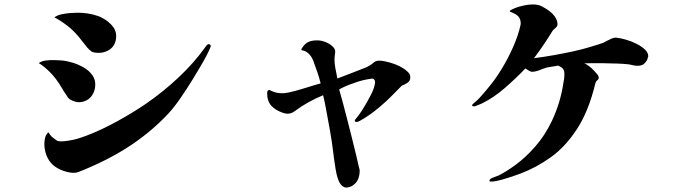

<svg xmlns="http://www.w3.org/2000/svg" viewBox="-20 -772 3040 861"><path d="M407 -387Q406 -366 395 -348Q385 -330 366 -321Q347 -312 328 -314Q317 -315 301.5 -322Q286 -329 280 -342Q276 -349 270 -357Q264 -365 259 -375Q231 -422 203.5 -449Q176 -476 154 -489Q166 -498 184.5 -500.5Q203 -503 222.5 -502.5Q242 -502 256 -501Q279 -499 305.5 -491Q332 -483 356 -469Q380 -455 394.5 -434.5Q409 -414 407 -387ZM925 -563Q925 -562 915.5 -541.5Q906 -521 891 -495Q871 -460 844 -416Q817 -372 789 -331.5Q761 -291 737 -265Q664 -186 569.5 -122.5Q475 -59 350 -8Q341 -4 331.5 -0.5Q322 3 311 3Q290 3 264 -6Q238 -15 219 -31Q198 -50 188.5 -75Q179 -100 179 -124.5Q179 -149 186 -165Q188 -169 191.5 -173.5Q195 -178 198 -178Q207 -162 218 -154Q229 -146 236 -141Q241 -138 254 -138Q268 -138 285.5 -141Q303 -144 308 -145Q337 -151 389 -172Q441 -193 504.5 -227.5Q568 -262 632 -305Q712 -360 781.5 -425.5Q851 -491 900 -560Q902 -563 906.5 -568.5Q911 -574 915 -574Q922 -574 923.5 -570.5Q925 -567 925 -563ZM501 -610Q501 -589 492 -572Q482 -554 463 -544.5Q444 -535 424 -535Q399 -535 390 -541.5Q381 -548 372 -558Q362 -570 348 -588Q316 -631 281.5 -657Q247 -683 224 -694Q235 -703 254.5 -707.5Q274 -712 294.5 -713.5Q315 -715 329 -715Q350 -715 374 -711.5Q398 -708 423 -699Q455 -686 478 -662.5Q501 -639 501 -610Z M1820 -424Q1820 -409 1806 -400Q1792 -391 1782 -388Q1760 -366 1735.5 -341Q1711 -316 1682 -292Q1660 -273 1635.5 -256Q1611 -239 1590 -228Q1589 -228 1585.5 -226.5Q1582 -225 1580 -225Q1577 -225 1574 -226Q1571 -227 1571 -231Q1571 -235 1578 -242Q1590 -256 1604 -278Q1618 -300 1629.5 -321Q1641 -342 1646 -352Q1654 -368 1658 -382.5Q1662 -397 1662 -404Q1662 -411 1657 -416Q1652 -421 1644 -419Q1623 -416 1605 -411.5Q1587 -407 1563 -398Q1550 -394 1532.5 -386.5Q1515 -379 1501 -371Q1508 -348 1517.5 -311.5Q1527 -275 1538 -233Q1549 -191 1559 -150Q1569 -109 1577 -77Q1585 -45 1588 -29Q1590 -22 1591.5 -16Q1593 -10 1593 -4Q1592 31 1573.5 50Q1555 69 1533 69Q1498 69 1485 -14Q1479 -48 1474 -91Q1469 -134 1460 -185Q1452 -226 1444.5 -269.5Q1437 -313 1429 -345Q1395 -331 1362.5 -313Q1330 -295 1301 -273Q1294 -268 1286.5 -265Q1279 -262 1269 -262Q1264 -262 1259 -263.5Q1254 -265 1249 -266Q1216 -277 1197 -297.5Q1178 -318 1178 -355Q1178 -367 1188 -369Q1195 -364 1212.5 -358.5Q1230 -353 1254 -354Q1273 -356 1302.5 -364Q1332 -372 1363.5 -382Q1395 -392 1418 -398Q1411 -426 1402.5 -450Q1394 -474 1385 -499Q1377 -520 1363 -532.5Q1349 -545 1335 -546Q1329 -548 1333 -554Q1343 -572 1358.5 -581.5Q1374 -591 1402 -591Q1422 -591 1441 -583Q1460 -575 1471 -564Q1485 -552 1483 -537Q1482 -528 1481 -521Q1480 -514 1480 -506Q1480 -484 1484.5 -463Q1489 -442 1493 -420Q1519 -430 1550.5 -442Q1582 -454 1607 -464Q1638 -475 1655 -491Q1662 -497 1668.5 -498.5Q1675 -500 1682 -500Q1690 -500 1703.5 -497.5Q1717 -495 1727 -492Q1777 -478 1805 -453Q1812 -447 1816 -441Q1820 -435 1820 -424Z M2887 -519Q2887 -517 2883 -506.5Q2879 -496 2869 -486.5Q2859 -477 2839 -477Q2827 -477 2816 -480Q2805 -483 2794 -484Q2776 -486 2746.5 -487Q2717 -488 2685.5 -488.5Q2654 -489 2630 -488.5Q2606 -488 2600 -488Q2609 -485 2621.5 -475.5Q2634 -466 2644 -455Q2652 -446 2658.5 -438.5Q2665 -431 2665 -423Q2665 -417 2658.5 -412Q2652 -407 2650 -399Q2620 -274 2567.5 -193.5Q2515 -113 2449.5 -66.5Q2384 -20 2315 6Q2294 14 2272.5 21Q2251 28 2230 34Q2222 36 2208.5 39Q2195 42 2190 42Q2183 42 2179 42Q2175 42 2175 38Q2175 33 2180.5 29.5Q2186 26 2192 24Q2198 22 2205 19Q2212 16 2216 15Q2250 -2 2293 -33.5Q2336 -65 2379.5 -114Q2423 -163 2455 -230Q2494 -313 2507 -403Q2509 -412 2510 -420.5Q2511 -429 2511 -438Q2511 -455 2505 -463Q2499 -471 2482 -478Q2470 -475 2450.5 -472.5Q2431 -470 2419 -465Q2409 -461 2394 -455.5Q2379 -450 2366 -450Q2360 -450 2352 -455Q2344 -460 2336 -465Q2294 -421 2244 -377.5Q2194 -334 2141 -308Q2137 -307 2124 -301Q2111 -295 2107 -295Q2097 -295 2097 -300Q2097 -302 2101.5 -306.5Q2106 -311 2110 -314Q2117 -319 2128.5 -331Q2140 -343 2152.5 -358Q2165 -373 2174 -384Q2201 -416 2229.5 -462.5Q2258 -509 2281 -561Q2304 -613 2314 -659Q2315 -661 2315 -664Q2315 -667 2315 -668Q2315 -685 2306 -696.5Q2297 -708 2271 -718Q2267 -719 2266 -721.5Q2265 -724 2268 -725Q2285 -736 2315 -744Q2345 -752 2371 -752Q2393 -752 2409 -744Q2417 -740 2430 -732Q2443 -724 2456 -712Q2480 -688 2480 -663Q2480 -655 2473 -648.5Q2466 -642 2460 -637Q2441 -606 2420.5 -575.5Q2400 -545 2377 -514L2374 -511Q2414 -516 2460 -524Q2506 -532 2549.5 -541.5Q2593 -551 2625 -561Q2643 -567 2664.5 -573Q2686 -579 2700 -588Q2709 -593 2721.5 -598.5Q2734 -604 2744 -603Q2763 -601 2787.5 -594Q2812 -587 2834.5 -575.5Q2857 -564 2872 -550Q2887 -536 2887 -519Z"/></svg>

Font: Kaisei Tokumin
Style: Bold
Weight: 700
Designer: Font-Kai, 金井和夫
Foundry: KAZUO KANAI
Version: Version 5.003